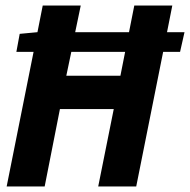

<svg xmlns="http://www.w3.org/2000/svg" viewBox="-20 -672 685 692"><path d="M39 -485 51 -550 115 -556 134 -652H271L251 -556H445L464 -652H601L582 -556H645L629 -485H568L471 0H334L390 -279H196L141 0H4L101 -485ZM219 -399H414L431 -485H237Z"/></svg>

Font: Source Code Pro
Style: Bold Italic
Weight: 700
Italic angle: -11°
Monospace: yes
Designer: Paul D. Hunt, Teo Tuominen
Foundry: Adobe Systems Incorporated
Version: Version 1.050;PS 1.000;hotconv 16.6.51;makeotf.lib2.5.65220